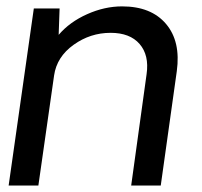

<svg xmlns="http://www.w3.org/2000/svg" viewBox="-20 -576 628 596"><path d="M358.9 -556.2Q449.2 -556.2 495.4 -501.7Q541.5 -447.3 528.8 -355L479 0H387.2L435.1 -346.2Q443.4 -404.8 413.3 -439.5Q383.3 -474.1 323.2 -474.1Q260.3 -474.1 208.3 -436.8Q156.2 -399.4 147.9 -341.8L99.1 0H6.8L85 -549.8H165L162.1 -467.8Q196.3 -507.8 250.5 -532Q304.7 -556.2 358.9 -556.2Z"/></svg>

Font: Oakes Grotesk
Style: Italic
Weight: 400
Italic angle: -8°
Designer: Samuel Oakes
Foundry: Samuel Oakes
Version: Version 1.000;PS 001.000;hotconv 1.0.88;makeotf.lib2.5.64775